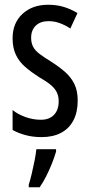

<svg xmlns="http://www.w3.org/2000/svg" viewBox="-20 -567 379 808"><path d="M307 -144Q307 -95 289 -60.5Q271 -26 237 -8Q203 10 155 10Q118 10 87 1.5Q56 -7 33 -20V-104Q55 -86 87 -74.5Q119 -63 152 -63Q187 -63 207 -83.5Q227 -104 227 -141Q227 -162 219 -178.5Q211 -195 193 -210Q175 -225 145 -242Q112 -263 86.5 -285Q61 -307 47 -336Q33 -365 33 -406Q33 -470 74.5 -508.5Q116 -547 183 -547Q218 -547 248 -538Q278 -529 306 -512L276 -447Q255 -461 232 -469.5Q209 -478 184 -478Q150 -478 130.5 -459Q111 -440 111 -408Q111 -387 119 -371Q127 -355 146 -340.5Q165 -326 196 -307Q229 -286 254 -264Q279 -242 293 -213.5Q307 -185 307 -144ZM216 71Q209 95 198 122.5Q187 150 174 175.5Q161 201 147 221H101V210Q107 192 113.5 164.5Q120 137 125.5 109Q131 81 133 61H216Z"/></svg>

Font: Noto Sans Arabic ExtraCondensed
Style: Regular
Weight: 400
Width: 2
Designer: Monotype Design Team, Nadine Chahine, Nizar Qandah and Khaled Hosny
Foundry: Monotype Imaging Inc.
Version: Version 2.012